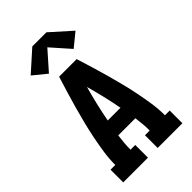

<svg xmlns="http://www.w3.org/2000/svg" viewBox="-288 -1079 1175 1175"><g transform="rotate(-45 300.0 -491.0)"><path d="M44 0V-110H85Q85 -164 93 -217Q101 -270 111.5 -322.5Q122 -375 135 -426.5Q148 -478 162.5 -530Q177 -582 192.5 -633Q208 -684 224 -735H376Q392 -684 407.5 -633Q423 -582 437.5 -530Q452 -478 465 -426.5Q478 -375 488.5 -322.5Q499 -270 507 -217Q515 -164 515 -110H556V0H342V-110H383Q383 -139 380.5 -168Q378 -197 374 -225H226Q222 -197 219.5 -168Q217 -139 217 -110H258V0ZM245 -335H355Q344 -395 330 -453.5Q316 -512 300 -570Q284 -512 270 -453.5Q256 -395 245 -335ZM193 -792 106 -863 239 -982H361L494 -863L407 -792L300 -913Z"/></g></svg>

Font: Iosevka Curly Slab XBdEx
Style: Regular
Weight: 800
Width: 7
Monospace: yes
Designer: Belleve Invis
Foundry: Belleve Invis
Version: Version 11.0.0; ttfautohint (v1.8.3)